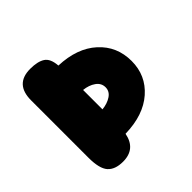

<svg xmlns="http://www.w3.org/2000/svg" viewBox="-175 -843 1001 1001"><g transform="rotate(-45 325.0 -342.5)"><path d="M299 -593Q432 -588 509 -518Q586 -448 586 -340Q586 -234 508 -165.5Q430 -97 295 -94Q277 0 183 0Q125 0 97.5 -31Q70 -62 70 -142V-565Q70 -685 183 -685Q237 -685 266 -666.5Q295 -648 299 -593ZM300 -269Q339 -273 366 -291Q393 -309 393 -339Q393 -370 366 -389Q339 -408 300 -412Z"/></g></svg>

Font: Coiny
Style: Regular
Weight: 400
Version: Version 001.001